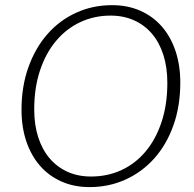

<svg xmlns="http://www.w3.org/2000/svg" viewBox="-20 -736 772 763"><path d="M696.5 -408Q696.5 -314.5 669.2 -238Q642 -161.5 593.5 -107Q545 -52.5 479 -22.5Q413 7.5 336 7.5Q274 7.5 224 -14.8Q174 -37 138.8 -77.5Q103.5 -118 84.5 -174.5Q65.5 -231 65.5 -299.5Q65.5 -392.5 93 -469.2Q120.5 -546 168.8 -600.8Q217 -655.5 282.8 -685.5Q348.5 -715.5 425 -715.5Q487.5 -715.5 537.8 -693.2Q588 -671 623.2 -630.5Q658.5 -590 677.5 -533.2Q696.5 -476.5 696.5 -408ZM645 -407Q645 -468.5 629.2 -517.8Q613.5 -567 584 -601.8Q554.5 -636.5 512.8 -655.2Q471 -674 419.5 -674Q354.5 -674 299 -648Q243.5 -622 202.8 -573.5Q162 -525 139 -456Q116 -387 116 -301Q116 -239.5 132 -190.2Q148 -141 177.5 -106.5Q207 -72 248.5 -53.2Q290 -34.5 341.5 -34.5Q407.5 -34.5 463 -60.2Q518.5 -86 559 -134.5Q599.5 -183 622.2 -251.8Q645 -320.5 645 -407Z"/></svg>

Font: Lato Light
Style: Italic
Weight: 300
Italic angle: -7°
Designer: Lukasz Dziedzic
Foundry: Lukasz Dziedzic
Version: Version 1.104; Western+Polish opensource